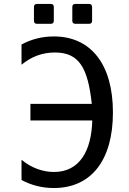

<svg xmlns="http://www.w3.org/2000/svg" viewBox="-20 -924 642 958"><path d="M164.1 -805.2H233.9C243.2 -805.2 248.5 -810.5 248.5 -819.8V-889.6C248.5 -898.9 243.2 -904.3 233.9 -904.3H164.1C154.8 -904.3 149.4 -898.9 149.4 -889.6V-819.8C149.4 -810.5 154.8 -805.2 164.1 -805.2ZM355.5 -805.2H424.8C434.1 -805.2 439.5 -810.5 439.5 -819.8V-889.6C439.5 -898.9 434.1 -904.3 424.8 -904.3H355.5C346.2 -904.3 340.8 -898.9 340.8 -889.6V-819.8C340.8 -810.5 346.2 -805.2 355.5 -805.2ZM248.5 14.2C435.5 14.2 543.5 -125 543.5 -362.8C543.5 -602.5 434.1 -742.2 248.5 -742.2C191.4 -742.2 137.7 -729 87.4 -702.1V-601.1C136.7 -641.6 191.4 -662.1 253.9 -662.1C375 -662.1 418.5 -585.4 438 -405.8H131.8V-322.8H440.4C436.5 -171.4 377 -65.9 249.5 -65.9C194.3 -65.9 136.2 -85.9 87.4 -127V-25.9C137.7 1 191.4 14.2 248.5 14.2Z"/></svg>

Font: Hack
Style: Regular
Weight: 400
Monospace: yes
Designer: Christopher Simpkins
Foundry: Christopher Simpkins
Version: Version 2.010